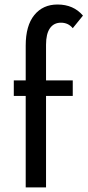

<svg xmlns="http://www.w3.org/2000/svg" viewBox="-20 -815 381 835"><path d="M91.8 -397.9H40V-465.3H91.8V-616.7Q91.8 -703.6 129.2 -749.5Q166.5 -795.4 230 -795.4Q299.8 -795.4 340.8 -747.1L296.4 -692.4Q276.9 -716.3 245.1 -716.3Q213.9 -716.3 197 -691.9Q180.2 -667.5 180.2 -620.6V-465.3H296.4V-397.9H180.2V0H91.8Z"/></svg>

Font: Spartan MB Med
Style: Regular
Weight: 500
Designer: Matt Bailey, Mirko Velimirovic
Foundry: Matt Bailey
Version: Version 1.005